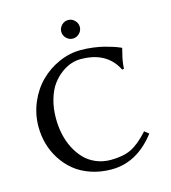

<svg xmlns="http://www.w3.org/2000/svg" viewBox="-122 -931 926 1040"><g transform="rotate(-15 341.0 -411.5)"><path d="M379.9 -658.2Q414.1 -658.2 449.2 -653.6Q484.4 -648.9 509.8 -642.3Q535.2 -635.7 555.9 -628.9Q576.7 -622.1 587.4 -617.2L598.1 -612.8L600.1 -609.9Q597.7 -600.1 594 -584.7Q590.3 -569.3 588.9 -563.5Q587.4 -557.6 585.4 -546.4Q583.5 -535.2 582.3 -524.7Q581.1 -514.2 580.1 -499L569.8 -498Q513.7 -610.8 366.2 -610.8Q340.3 -610.8 312.7 -601.8Q285.2 -592.8 256.6 -571.5Q228 -550.3 205.6 -519.5Q183.1 -488.8 168.9 -440.4Q154.8 -392.1 154.8 -334Q154.8 -289.6 163.6 -247.6Q172.4 -205.6 191.2 -168Q210 -130.4 236.8 -102.1Q263.7 -73.7 301.8 -57.4Q339.8 -41 384.8 -41Q454.1 -41 499.5 -63Q544.9 -85 598.1 -144L622.1 -125Q519 9.8 376 9.8Q313.5 9.8 260 -8.5Q206.5 -26.9 168.7 -58.1Q130.9 -89.4 104.2 -131.1Q77.6 -172.9 64.7 -219.5Q51.8 -266.1 51.8 -314.9Q51.8 -386.7 79.3 -451.2Q106.9 -515.6 152.3 -560.5Q197.8 -605.5 257.3 -631.8Q316.9 -658.2 379.9 -658.2ZM319.6 -744.4Q304.2 -759.8 304.2 -780.8Q304.2 -801.8 319.6 -817.4Q335 -833 356 -833Q377 -833 392.6 -817.4Q408.2 -801.8 408.2 -780.8Q408.2 -759.8 392.6 -744.4Q377 -729 356 -729Q335 -729 319.6 -744.4Z"/></g></svg>

Font: Linux Biolinum
Style: Regular
Weight: 400
Designer: Philipp H. Poll
Foundry: Philipp H. Poll
Version: Version 0.6.4